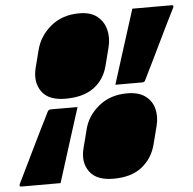

<svg xmlns="http://www.w3.org/2000/svg" viewBox="-95 -762 828 824"><g transform="rotate(-5 319.5 -350.0)"><path d="M276 -710Q325 -710 353 -687.5Q381 -665 390 -629.5Q399 -594 389 -554L369 -476Q354 -417 308.5 -383.5Q263 -350 186 -350Q113 -350 84 -391Q55 -432 69 -491L89 -569Q104 -628 153.5 -669Q203 -710 276 -710ZM404 -391Q429 -471 454.5 -551Q480 -631 505 -710H674Q686 -710 679 -697Q677 -693 666 -671Q655 -649 639 -616.5Q623 -584 605.5 -547.5Q588 -511 572 -478.5Q556 -446 545.5 -424.5Q535 -403 533 -399Q531 -394 527.5 -392.5Q524 -391 520 -391ZM451 -350Q500 -350 528.5 -329Q557 -308 566 -274Q575 -240 565 -200L545 -122Q530 -63 484.5 -26.5Q439 10 361 10Q288 10 258.5 -31Q229 -72 244 -131L264 -209Q278 -268 328 -309Q378 -350 451 -350ZM234 -310Q209 -231 183.5 -151Q158 -71 133 9H-36Q-47 9 -41 -4Q-39 -8 -28 -30.5Q-17 -53 -1 -86Q15 -119 32.5 -155Q50 -191 66 -223.5Q82 -256 93 -277.5Q104 -299 105 -302Q110 -310 118 -310Z"/></g></svg>

Font: Recursive Sn Lnr St XBk
Style: Italic
Weight: 1000
Italic angle: -15°
Version: Version 1.079;hotconv 1.0.112;makeotfexe 2.5.65598; ttfautoh